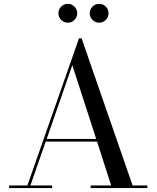

<svg xmlns="http://www.w3.org/2000/svg" viewBox="-20 -961 800 981"><path d="M438.5 -893Q438.5 -913 452.7 -927.2Q466.9 -941.4 486.5 -941.4Q506.5 -941.4 520.5 -927.2Q534.5 -913 534.5 -893Q534.5 -873.4 520.5 -859.2Q506.5 -845 486.5 -845Q466.9 -845 452.7 -859.2Q438.5 -873.4 438.5 -893ZM278.5 -893Q278.5 -913 292.7 -927.2Q306.9 -941.4 326.5 -941.4Q346.5 -941.4 360.5 -927.2Q374.5 -913 374.5 -893Q374.5 -873.4 360.5 -859.2Q346.5 -845 326.5 -845Q306.9 -845 292.7 -859.2Q278.5 -873.4 278.5 -893ZM26.5 -13.5H120L383.5 -765H397L657.5 -13.5H733V0H443V-13.5H548L476 -237.5H213.5L135.5 -13.5H246.5V0H26.5ZM349.5 -628 218.5 -251H471.5Z"/></svg>

Font: Bodoni Moda 16pt
Style: Regular
Weight: 400
Version: Version 2.3